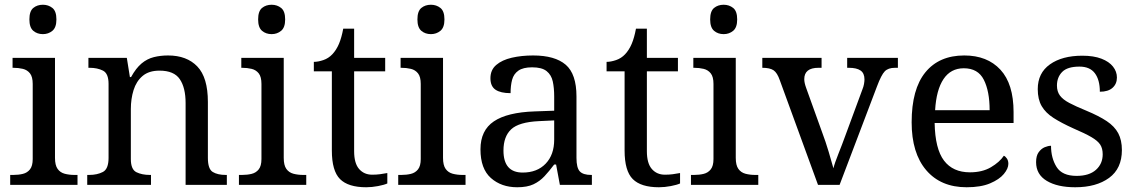

<svg xmlns="http://www.w3.org/2000/svg" viewBox="-20 -780 4797 810"><path d="M23 0V-42H36Q58 -42 76.5 -46.5Q95 -51 106.5 -65.5Q118 -80 118 -109V-426Q118 -456 106.5 -470.5Q95 -485 76.5 -489.5Q58 -494 36 -494H33V-536H212V-114Q212 -83 223 -67.5Q234 -52 253 -47Q272 -42 294 -42H307V0ZM161 -636Q137 -636 120.5 -650Q104 -664 104 -698Q104 -733 120.5 -746.5Q137 -760 161 -760Q184 -760 201 -746.5Q218 -733 218 -698Q218 -664 201 -650Q184 -636 161 -636Z M348 0V-42H356Q390 -42 414 -54.5Q438 -67 438 -114V-426Q438 -470 414.5 -482Q391 -494 358 -494H353V-536H515L528 -455H533Q554 -493 577.5 -512.5Q601 -532 629 -539Q657 -546 689 -546Q768 -546 812.5 -499.5Q857 -453 857 -350V-114Q857 -67 877.5 -54.5Q898 -42 932 -42H937V0H763V-345Q763 -410 738.5 -446Q714 -482 653 -482Q608 -482 581.5 -459.5Q555 -437 543.5 -400Q532 -363 532 -320V-109Q532 -65 555.5 -53.5Q579 -42 612 -42H617V0Z M988 0V-42H1001Q1023 -42 1041.5 -46.5Q1060 -51 1071.5 -65.5Q1083 -80 1083 -109V-426Q1083 -456 1071.5 -470.5Q1060 -485 1041.5 -489.5Q1023 -494 1001 -494H998V-536H1177V-114Q1177 -83 1188 -67.5Q1199 -52 1218 -47Q1237 -42 1259 -42H1272V0ZM1126 -636Q1102 -636 1085.5 -650Q1069 -664 1069 -698Q1069 -733 1085.5 -746.5Q1102 -760 1126 -760Q1149 -760 1166 -746.5Q1183 -733 1183 -698Q1183 -664 1166 -650Q1149 -636 1126 -636Z M1525 10Q1449 10 1414.5 -24.5Q1380 -59 1380 -145V-479H1304V-519Q1322 -519 1344 -526.5Q1366 -534 1382 -551Q1399 -569 1410 -595Q1421 -621 1428 -659H1474V-536H1605V-479H1474V-142Q1474 -91 1495 -67Q1516 -43 1550 -43Q1568 -43 1583 -45Q1598 -47 1614 -50V-6Q1601 0 1575 5Q1549 10 1525 10Z M1660 0V-42H1673Q1695 -42 1713.5 -46.5Q1732 -51 1743.5 -65.5Q1755 -80 1755 -109V-426Q1755 -456 1743.5 -470.5Q1732 -485 1713.5 -489.5Q1695 -494 1673 -494H1670V-536H1849V-114Q1849 -83 1860 -67.5Q1871 -52 1890 -47Q1909 -42 1931 -42H1944V0ZM1798 -636Q1774 -636 1757.5 -650Q1741 -664 1741 -698Q1741 -733 1757.5 -746.5Q1774 -760 1798 -760Q1821 -760 1838 -746.5Q1855 -733 1855 -698Q1855 -664 1838 -650Q1821 -636 1798 -636Z M2162 10Q2095 10 2051 -29Q2007 -68 2007 -150Q2007 -230 2063.5 -268Q2120 -306 2235 -310L2318 -313V-373Q2318 -409 2312 -436.5Q2306 -464 2286 -480Q2266 -496 2225 -496Q2187 -496 2167 -482Q2147 -468 2140.5 -443.5Q2134 -419 2134 -387Q2092 -387 2070.5 -401.5Q2049 -416 2049 -450Q2049 -485 2073.5 -506Q2098 -527 2139 -536.5Q2180 -546 2229 -546Q2321 -546 2366.5 -507Q2412 -468 2412 -373V-114Q2412 -72 2426 -57Q2440 -42 2474 -42H2477V0H2342L2326 -86H2318Q2297 -58 2277 -36.5Q2257 -15 2230.5 -2.5Q2204 10 2162 10ZM2185 -52Q2246 -52 2282 -89.5Q2318 -127 2318 -191V-272L2254 -269Q2169 -265 2136.5 -234.5Q2104 -204 2104 -145Q2104 -52 2185 -52Z M2760 10Q2684 10 2649.5 -24.5Q2615 -59 2615 -145V-479H2539V-519Q2557 -519 2579 -526.5Q2601 -534 2617 -551Q2634 -569 2645 -595Q2656 -621 2663 -659H2709V-536H2840V-479H2709V-142Q2709 -91 2730 -67Q2751 -43 2785 -43Q2803 -43 2818 -45Q2833 -47 2849 -50V-6Q2836 0 2810 5Q2784 10 2760 10Z M2895 0V-42H2908Q2930 -42 2948.5 -46.5Q2967 -51 2978.5 -65.5Q2990 -80 2990 -109V-426Q2990 -456 2978.5 -470.5Q2967 -485 2948.5 -489.5Q2930 -494 2908 -494H2905V-536H3084V-114Q3084 -83 3095 -67.5Q3106 -52 3125 -47Q3144 -42 3166 -42H3179V0ZM3033 -636Q3009 -636 2992.5 -650Q2976 -664 2976 -698Q2976 -733 2992.5 -746.5Q3009 -760 3033 -760Q3056 -760 3073 -746.5Q3090 -733 3090 -698Q3090 -664 3073 -650Q3056 -636 3033 -636Z M3270 -441Q3259 -473 3243.5 -483.5Q3228 -494 3196 -494V-536H3446V-494H3433Q3373 -494 3373 -446Q3373 -438 3375 -429Q3377 -420 3381 -409L3449 -220Q3463 -183 3476 -139.5Q3489 -96 3496 -70Q3501 -91 3517 -131Q3533 -171 3546 -207L3618 -402Q3623 -414 3625 -425.5Q3627 -437 3627 -445Q3627 -471 3610.5 -482.5Q3594 -494 3561 -494H3554V-536H3768V-494H3756Q3727 -494 3712.5 -479Q3698 -464 3680 -416L3522 0H3431Z M4058 10Q3949 10 3887.5 -62Q3826 -134 3826 -264Q3826 -404 3884 -475Q3942 -546 4048 -546Q4145 -546 4200.5 -486Q4256 -426 4256 -307V-261H3923Q3925 -152 3962.5 -102.5Q4000 -53 4072 -53Q4124 -53 4160.5 -74.5Q4197 -96 4215 -123Q4222 -120 4228 -111Q4234 -102 4234 -89Q4234 -69 4215 -46Q4196 -23 4157 -6.5Q4118 10 4058 10ZM4155 -315Q4155 -395 4130.5 -443.5Q4106 -492 4046 -492Q3991 -492 3960.5 -446.5Q3930 -401 3925 -315Z M4516 10Q4441 10 4396 -17Q4351 -44 4351 -96Q4351 -123 4362 -138Q4373 -153 4387.5 -159Q4402 -165 4414 -165Q4414 -113 4437.5 -75.5Q4461 -38 4522 -38Q4575 -38 4603.5 -63.5Q4632 -89 4632 -129Q4632 -154 4621.5 -170Q4611 -186 4584.5 -201.5Q4558 -217 4509 -238Q4458 -261 4424.5 -282.5Q4391 -304 4374.5 -332.5Q4358 -361 4358 -404Q4358 -472 4409.5 -508.5Q4461 -545 4546 -545Q4594 -545 4626.5 -532.5Q4659 -520 4675.5 -499Q4692 -478 4692 -453Q4692 -426 4673.5 -409.5Q4655 -393 4620 -393Q4620 -443 4599 -471Q4578 -499 4534 -499Q4483 -499 4461 -476.5Q4439 -454 4439 -419Q4439 -394 4451.5 -377Q4464 -360 4491.5 -345.5Q4519 -331 4563 -313Q4616 -291 4649 -269Q4682 -247 4697.5 -218Q4713 -189 4713 -147Q4713 -69 4659 -29.5Q4605 10 4516 10Z"/></svg>

Font: Noto Serif Khojki
Style: Regular
Weight: 400
Designer: Juan Bruce
Version: Version 2.002